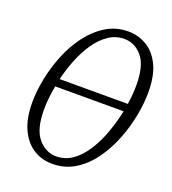

<svg xmlns="http://www.w3.org/2000/svg" viewBox="-134 -827 842 939"><g transform="rotate(20 287.0 -357.0)"><path d="M244 11Q189 11 145.5 -16.5Q102 -44 76 -99.5Q50 -155 50 -239Q50 -298 63.5 -364.5Q77 -431 103 -494.5Q129 -558 168.5 -610Q208 -662 259.5 -693.5Q311 -725 375 -725Q425 -725 469 -699.5Q513 -674 540 -619.5Q567 -565 567 -477Q567 -422 554.5 -356Q542 -290 516.5 -225.5Q491 -161 452.5 -107.5Q414 -54 362 -21.5Q310 11 244 11ZM368 -684Q324 -684 287 -659Q250 -634 221 -592Q192 -550 171 -497.5Q150 -445 137 -391H492Q500 -445 500 -491Q500 -593 461.5 -638.5Q423 -684 368 -684ZM249 -30Q297 -30 335.5 -58Q374 -86 403.5 -133Q433 -180 453 -236.5Q473 -293 485 -350H129Q116 -283 116 -225Q116 -123 155.5 -76.5Q195 -30 249 -30Z"/></g></svg>

Font: Noto Serif ExtraCondensed Light
Style: Italic
Weight: 300
Width: 2
Italic angle: -12°
Designer: Monotype Design Team
Foundry: Monotype Imaging Inc.
Version: Version 2.014; ttfautohint (v1.8.4.7-5d5b)